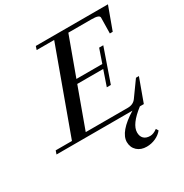

<svg xmlns="http://www.w3.org/2000/svg" viewBox="-242 -820 1166 1220"><g transform="rotate(-30 341.0 -209.5)"><path d="M-38.6 0 -29.8 -25.4H89.4L312.5 -637.7H184.1L192.4 -663.1H721.7L660.6 -496.6H639.6L641.6 -610.8Q642.1 -622.1 627.9 -627.4Q613.8 -632.8 583 -632.8H413.6L311 -352.5H501L535.6 -452.6H565.9L481.4 -210H451.7L490.2 -322.3H299.8L193.4 -30.3H502.4Q542 -30.3 563 -59.1L642.6 -169.9H664.1L602.1 0H573.2Q474.6 75.7 474.6 135.3Q474.6 164.1 490.7 179.9Q506.8 195.8 536.6 195.8Q561 195.8 589.4 174.8L599.6 191.9Q580.6 215.8 549.6 230Q518.6 244.1 483.9 244.1Q441.4 244.1 414.8 219.7Q388.2 195.3 387.7 155.3Q388.2 80.1 518.6 0Z"/></g></svg>

Font: Elstob 18pt Medium
Style: Italic
Weight: 500
Italic angle: -20°
Designer: Peter S. Baker
Version: Version 1.015